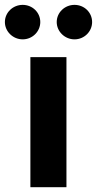

<svg xmlns="http://www.w3.org/2000/svg" viewBox="-67 -785 406 805"><path d="M60.4 0H211.6V-545.5H60.4ZM-46.5 -692.5C-46.5 -653.1 -12.8 -620 28.1 -620C69.2 -620 101.9 -653.1 101.9 -692.5C101.9 -732.6 69.2 -764.6 28.1 -764.6C-12.8 -764.6 -46.5 -732.6 -46.5 -692.5ZM170.8 -692.5C170.8 -653.1 204.5 -620 245.4 -620C286.6 -620 319.2 -653.1 319.2 -692.5C319.2 -732.6 286.6 -764.6 245.4 -764.6C204.5 -764.6 170.8 -732.6 170.8 -692.5Z"/></svg>

Font: Margiela Sans
Style: Bold
Weight: 700
Designer: Stefan Endress, Andreas Faust
Version: Version 1.100;FEAKit 1.0